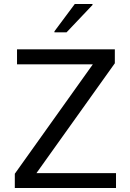

<svg xmlns="http://www.w3.org/2000/svg" viewBox="-20 -933 646 953"><path d="M53.5 0V-70.6L440.8 -613.8H64.5V-688H550V-619L160.9 -73.7H555.8V0ZM250.2 -772.6V-777.6L351.3 -913.3H439.1V-908.3L310.4 -772.6Z"/></svg>

Font: Saira Thin
Style: Regular
Weight: 100
Designer: Hector Gatti with collaboration of the Omnibus-Type team
Foundry: Omnibus-Type
Version: Version 1.101